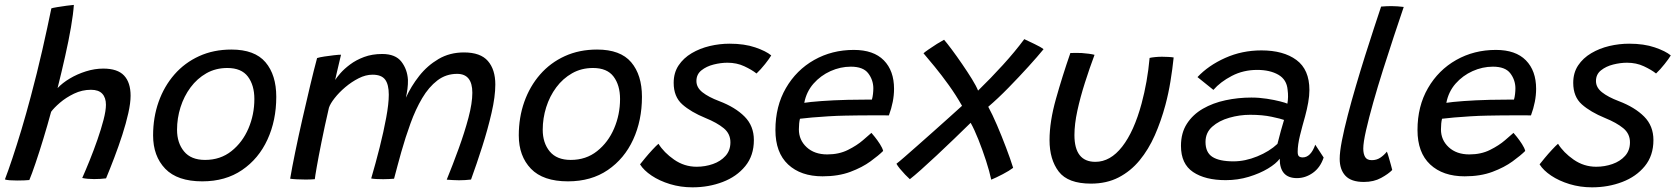

<svg xmlns="http://www.w3.org/2000/svg" viewBox="-32 -742 6998 802"><path d="M90.5 10Q72 12 39.5 12Q23 12 9 11Q-5 10 -11.5 7.5Q2 -27.5 20 -81.5Q38 -135.5 57.8 -201.2Q77.5 -267 96.5 -338.5Q122.5 -435.5 144.8 -533.2Q167 -631 182.5 -707Q187.5 -709 206.8 -712.2Q226 -715.5 246.8 -718.2Q267.5 -721 276.5 -721.5Q274 -684 264.5 -628.5Q255 -573 240.2 -507.5Q225.5 -442 208.5 -374Q228.5 -395.5 259.5 -414Q290.5 -432.5 327 -444Q363.5 -455.5 399.5 -455.5Q459 -455.5 486.2 -426.5Q513.5 -397.5 513.5 -342Q513.5 -312 504 -269.5Q494.5 -227 479 -179Q463.5 -131 445.5 -83.8Q427.5 -36.5 411 3Q389 6 361 6Q333 6 311.5 1.5Q325.5 -30 342.5 -72Q359.5 -114 375 -158.5Q390.5 -203 400.5 -241.5Q410.5 -280 410.5 -304.5Q410.5 -334 395.2 -350.5Q380 -367 348 -367Q311 -367 277.2 -350.8Q243.5 -334.5 218.2 -312.8Q193 -291 181.5 -275Q166.5 -219.5 149.2 -162.8Q132 -106 116.2 -59.8Q100.5 -13.5 90.5 10Z M813 15.5Q709 15.5 658.2 -37.2Q607.5 -90 607.5 -176.5Q607.5 -251.5 630.5 -316.5Q653.5 -381.5 696.5 -430.8Q739.5 -480 799.8 -507.5Q860 -535 934.5 -535Q1032 -535 1077 -482Q1122 -429 1122 -337.5Q1122 -239 1085.2 -159Q1048.5 -79 979.2 -31.8Q910 15.5 813 15.5ZM824.5 -74Q888.5 -74 934.8 -110.8Q981 -147.5 1005.8 -205.5Q1030.5 -263.5 1030.5 -328.5Q1030.5 -386 1003.5 -422Q976.5 -458 917.5 -458Q869 -458 830.2 -436Q791.5 -414 764 -377Q736.5 -340 722 -294Q707.5 -248 707.5 -200Q707.5 -145 736.8 -109.5Q766 -74 824.5 -74Z M1180 4.5Q1187.5 -40.5 1201 -106.2Q1214.5 -172 1231 -244.5Q1247.5 -317 1263.5 -384.2Q1279.5 -451.5 1292.5 -499.5Q1303.5 -503 1323.2 -506Q1343 -509 1362.5 -511.2Q1382 -513.5 1392.5 -513.5Q1390 -503 1384.8 -480.8Q1379.5 -458.5 1374.5 -437Q1369.5 -415.5 1368 -408Q1374.5 -418.5 1390.2 -436.5Q1406 -454.5 1430.8 -473Q1455.5 -491.5 1489 -504Q1522.5 -516.5 1564.5 -516.5Q1620 -516.5 1644.8 -484.2Q1669.5 -452 1672 -408.5Q1672.5 -390 1670 -371Q1667.5 -352 1663.5 -334Q1685 -381.5 1719 -424.8Q1753 -468 1799.8 -495.5Q1846.5 -523 1906 -523Q1975 -523 2006 -487.2Q2037 -451.5 2037 -389Q2037 -338.5 2021.2 -270.2Q2005.5 -202 1982.2 -129.2Q1959 -56.5 1935.5 8Q1910.5 11 1885.5 11Q1873.5 11 1860.2 10.2Q1847 9.5 1834 8.5Q1859.5 -54 1884 -121.5Q1908.5 -189 1924.8 -250.2Q1941 -311.5 1941 -354.5Q1941 -433.5 1877.5 -433.5Q1831 -433.5 1795 -406Q1759 -378.5 1731.5 -332Q1704 -285.5 1682.8 -227Q1661.5 -168.5 1644 -106.5Q1636.5 -80 1629 -51.8Q1621.5 -23.5 1614 4.5Q1606 5 1593.8 5.8Q1581.5 6.5 1569 6.5Q1554.5 6.5 1540 5.8Q1525.5 5 1518.5 3.5Q1537 -59.5 1553.8 -126Q1570.5 -192.5 1581.2 -250.5Q1592 -308.5 1592 -346.5Q1592 -389 1576.8 -409.5Q1561.5 -430 1524 -430Q1495.5 -430 1466 -415Q1436.5 -400 1410.2 -377.8Q1384 -355.5 1365.8 -332.2Q1347.5 -309 1342 -292Q1323.5 -212 1310.8 -148.2Q1298 -84.5 1291 -44.2Q1284 -4 1283 6.5Q1278.5 7 1266.5 7.5Q1254.5 8 1245.5 8Q1226.5 8 1208 7Q1189.5 6 1180 4.5Z M2340.5 15.5Q2236.5 15.5 2185.8 -37.2Q2135 -90 2135 -176.5Q2135 -251.5 2158 -316.5Q2181 -381.5 2224 -430.8Q2267 -480 2327.2 -507.5Q2387.5 -535 2462 -535Q2559.5 -535 2604.5 -482Q2649.5 -429 2649.5 -337.5Q2649.5 -239 2612.8 -159Q2576 -79 2506.8 -31.8Q2437.5 15.5 2340.5 15.5ZM2352 -74Q2416 -74 2462.2 -110.8Q2508.5 -147.5 2533.2 -205.5Q2558 -263.5 2558 -328.5Q2558 -386 2531 -422Q2504 -458 2445 -458Q2396.5 -458 2357.8 -436Q2319 -414 2291.5 -377Q2264 -340 2249.5 -294Q2235 -248 2235 -200Q2235 -145 2264.2 -109.5Q2293.5 -74 2352 -74Z M2860.5 40.5Q2811 40.5 2766.8 27Q2722.5 13.5 2689.8 -8.5Q2657 -30.5 2641.5 -55.5Q2648.5 -64.5 2663 -82Q2677.5 -99.5 2693.2 -116.5Q2709 -133.5 2718.5 -141.5Q2741 -105 2783.8 -75.2Q2826.5 -45.5 2878 -45.5Q2913.5 -45.5 2945.8 -56.8Q2978 -68 2998.5 -90.8Q3019 -113.5 3019 -147.5Q3019 -183.5 2991 -206.5Q2963 -229.5 2915 -249Q2854 -274 2818 -306Q2782 -338 2782 -396Q2782 -438 2802.5 -468.8Q2823 -499.5 2857.2 -519.8Q2891.5 -540 2932.8 -549.8Q2974 -559.5 3015.5 -559.5Q3077.5 -559.5 3122.8 -544Q3168 -528.5 3189.5 -510.5Q3182 -497.5 3163.8 -474.5Q3145.5 -451.5 3128 -435Q3108.5 -450.5 3077 -465.2Q3045.5 -480 3006.5 -480Q2979 -480 2949 -472.5Q2919 -465 2898 -448.2Q2877 -431.5 2877 -403.5Q2877 -376.5 2902.2 -356.5Q2927.5 -336.5 2972.5 -319.5Q3039.5 -294 3078.2 -255Q3117 -216 3117 -157Q3117 -92 3081 -48Q3045 -4 2986.5 18.2Q2928 40.5 2860.5 40.5Z M3657 -111.5Q3638.5 -93 3604.2 -68Q3570 -43 3520 -24.2Q3470 -5.5 3404 -5.5Q3313 -5.5 3260 -55Q3207 -104.5 3207 -199Q3207 -298.5 3250.8 -374Q3294.5 -449.5 3368.8 -491.5Q3443 -533.5 3534.5 -533.5Q3617 -533.5 3659.8 -490Q3702.5 -446.5 3702.5 -371Q3702.5 -318 3681 -260Q3675.5 -260 3654.5 -260.2Q3633.5 -260.5 3605 -260.2Q3576.5 -260 3547.5 -259.8Q3518.5 -259.5 3498 -259Q3465.5 -258.5 3428.5 -256.2Q3391.5 -254 3359.5 -251.2Q3327.5 -248.5 3309.5 -246Q3305 -228 3305 -201.5Q3305 -157 3337.5 -127Q3370 -97 3423.5 -97Q3472.5 -97 3510 -115.8Q3547.5 -134.5 3572.5 -156.2Q3597.5 -178 3608 -187Q3611.5 -183.5 3622.2 -170Q3633 -156.5 3643.5 -140.2Q3654 -124 3657 -111.5ZM3327.5 -312.5Q3348.5 -316 3398.5 -319.8Q3448.5 -323.5 3508.5 -325Q3543.5 -325.5 3574.2 -325.8Q3605 -326 3610 -326Q3613 -336 3614.5 -349Q3616 -362 3616 -374Q3615.5 -408.5 3594.5 -436Q3573.5 -463.5 3522 -463.5Q3478.5 -463.5 3437.2 -445Q3396 -426.5 3366.2 -392.8Q3336.5 -359 3327.5 -312.5Z M3768.5 6.5Q3760.5 -0.5 3749 -12.5Q3737.5 -24.5 3727.2 -37Q3717 -49.5 3712.5 -58Q3722.5 -65.5 3745.8 -85.8Q3769 -106 3800.5 -133.8Q3832 -161.5 3866.2 -192Q3900.5 -222.5 3932 -250.8Q3963.5 -279 3986.5 -300Q3961 -345 3930.8 -387Q3900.5 -429 3872.5 -463.2Q3844.5 -497.5 3825.5 -519.5Q3831.5 -525 3847.8 -536.2Q3864 -547.5 3882 -558.8Q3900 -570 3911.5 -576Q3924 -561.5 3944.5 -534Q3965 -506.5 3987.2 -474Q4009.5 -441.5 4027.8 -412Q4046 -382.5 4053.5 -363.5Q4106 -414.5 4157 -470.5Q4208 -526.5 4246.5 -578.5Q4263.5 -570.5 4289.2 -558.2Q4315 -546 4327 -536.5Q4303 -507 4263.8 -463.8Q4224.5 -420.5 4180.2 -375.2Q4136 -330 4096 -296Q4113 -265 4132.5 -219.5Q4152 -174 4170.2 -126Q4188.5 -78 4200 -41Q4184.5 -29 4156.8 -14.5Q4129 0 4108.5 8.5Q4101.5 -25 4086.8 -70.5Q4072 -116 4054.8 -159.2Q4037.5 -202.5 4022.5 -229Q3991 -198 3954 -162.5Q3917 -127 3881 -93.2Q3845 -59.5 3815.2 -33Q3785.5 -6.5 3768.5 6.5Z M4770 -500Q4777.5 -502 4792.5 -503.5Q4807.5 -505 4821.5 -505Q4833.5 -505 4848 -504.2Q4862.5 -503.5 4870.5 -502Q4865.5 -453.5 4857.2 -402.8Q4849 -352 4836 -303.5Q4818 -236.5 4791.8 -177Q4765.5 -117.5 4728.2 -72.2Q4691 -27 4640.8 -1Q4590.5 25 4525 25Q4429 25 4390.5 -25.2Q4352 -75.5 4352 -157Q4352 -234 4378.8 -329Q4405.5 -424 4439 -520.5Q4448.5 -521 4461.8 -521Q4475 -521 4486.5 -520.5Q4501.5 -519.5 4516.2 -517.5Q4531 -515.5 4540 -513Q4519 -457 4499.8 -396.5Q4480.5 -336 4468.2 -279.5Q4456 -223 4456 -178Q4456 -66 4543.5 -66Q4606 -66 4655.5 -129.5Q4705 -193 4736.5 -309.5Q4748.5 -354 4757 -401.8Q4765.5 -449.5 4770 -500Z M5088 10.5Q5002 10.5 4951.5 -23.5Q4901 -57.5 4901 -132.5Q4901 -187 4925.8 -225.2Q4950.5 -263.5 4992.5 -287.8Q5034.5 -312 5087 -323.2Q5139.5 -334.5 5195 -334.5Q5228 -334.5 5260 -329.5Q5292 -324.5 5315.2 -318.5Q5338.5 -312.5 5345.5 -309Q5350.5 -337 5346.5 -366.5Q5343 -409.5 5307.8 -429.8Q5272.5 -450 5219.5 -450Q5161.5 -450 5113.5 -425Q5065.5 -400 5036.5 -366.5L4970 -420Q5015.5 -468.5 5085.8 -500Q5156 -531.5 5237 -531.5Q5329 -531.5 5383.2 -491.5Q5437.5 -451.5 5437.5 -366Q5437.5 -342 5432.5 -313.8Q5427.5 -285.5 5419.5 -256Q5408 -216 5398.2 -176.5Q5388.5 -137 5388.5 -108Q5388.5 -93.5 5394 -89Q5399.5 -84.5 5409.5 -84.5Q5443 -84.5 5462 -137.5L5497 -84Q5483 -42 5452 -20Q5421 2 5385.5 2Q5313.5 2 5313.5 -79Q5298.5 -58.5 5264.5 -38Q5230.5 -17.5 5184.5 -3.5Q5138.5 10.5 5088 10.5ZM5120.5 -68Q5169 -68 5219.8 -88.8Q5270.5 -109.5 5304 -141Q5319 -200.5 5331.5 -241Q5318.5 -246 5280 -254.2Q5241.5 -262.5 5190 -262.5Q5146 -262.5 5103 -250.2Q5060 -238 5031.8 -213Q5003.5 -188 5003.5 -149Q5003.5 -105 5032.5 -86.5Q5061.5 -68 5120.5 -68Z M5783.5 -32Q5767.5 -15.5 5737 1.2Q5706.5 18 5665 18Q5612 18 5588 -7.8Q5564 -33.5 5564 -78.5Q5564 -107 5573.2 -154.5Q5582.5 -202 5597.8 -260.8Q5613 -319.5 5631.8 -383.2Q5650.5 -447 5670 -508.8Q5689.5 -570.5 5707 -623.8Q5724.5 -677 5737 -714.5Q5761 -716.5 5779.5 -716.5Q5793 -716.5 5805.5 -715.5Q5818 -714.5 5831.5 -713Q5813 -658 5790.2 -589.8Q5767.5 -521.5 5745 -450.2Q5722.5 -379 5704 -313.5Q5685.5 -248 5674 -197.2Q5662.5 -146.5 5662.5 -121.5Q5662.5 -99.5 5670.2 -86.2Q5678 -73 5698 -73Q5718 -73 5733.2 -83Q5748.5 -93 5761 -108.5Q5763.5 -103.5 5768.5 -86.5Q5773.5 -69.5 5778 -53Q5782.5 -36.5 5783.5 -32Z M6339 -111.5Q6320.5 -93 6286.2 -68Q6252 -43 6202 -24.2Q6152 -5.5 6086 -5.5Q5995 -5.5 5942 -55Q5889 -104.5 5889 -199Q5889 -298.5 5932.8 -374Q5976.5 -449.5 6050.8 -491.5Q6125 -533.5 6216.5 -533.5Q6299 -533.5 6341.8 -490Q6384.5 -446.5 6384.5 -371Q6384.5 -318 6363 -260Q6357.5 -260 6336.5 -260.2Q6315.5 -260.5 6287 -260.2Q6258.5 -260 6229.5 -259.8Q6200.5 -259.5 6180 -259Q6147.5 -258.5 6110.5 -256.2Q6073.5 -254 6041.5 -251.2Q6009.5 -248.5 5991.5 -246Q5987 -228 5987 -201.5Q5987 -157 6019.5 -127Q6052 -97 6105.5 -97Q6154.5 -97 6192 -115.8Q6229.5 -134.5 6254.5 -156.2Q6279.5 -178 6290 -187Q6293.5 -183.5 6304.2 -170Q6315 -156.5 6325.5 -140.2Q6336 -124 6339 -111.5ZM6009.5 -312.5Q6030.5 -316 6080.5 -319.8Q6130.5 -323.5 6190.5 -325Q6225.5 -325.5 6256.2 -325.8Q6287 -326 6292 -326Q6295 -336 6296.5 -349Q6298 -362 6298 -374Q6297.5 -408.5 6276.5 -436Q6255.5 -463.5 6204 -463.5Q6160.5 -463.5 6119.2 -445Q6078 -426.5 6048.2 -392.8Q6018.5 -359 6009.5 -312.5Z M6618 40.5Q6568.5 40.5 6524.2 27Q6480 13.5 6447.2 -8.5Q6414.5 -30.5 6399 -55.5Q6406 -64.5 6420.5 -82Q6435 -99.5 6450.8 -116.5Q6466.5 -133.5 6476 -141.5Q6498.5 -105 6541.2 -75.2Q6584 -45.5 6635.5 -45.5Q6671 -45.5 6703.2 -56.8Q6735.5 -68 6756 -90.8Q6776.5 -113.5 6776.5 -147.5Q6776.5 -183.5 6748.5 -206.5Q6720.5 -229.5 6672.5 -249Q6611.5 -274 6575.5 -306Q6539.5 -338 6539.5 -396Q6539.5 -438 6560 -468.8Q6580.5 -499.5 6614.8 -519.8Q6649 -540 6690.2 -549.8Q6731.5 -559.5 6773 -559.5Q6835 -559.5 6880.2 -544Q6925.5 -528.5 6947 -510.5Q6939.5 -497.5 6921.2 -474.5Q6903 -451.5 6885.5 -435Q6866 -450.5 6834.5 -465.2Q6803 -480 6764 -480Q6736.5 -480 6706.5 -472.5Q6676.5 -465 6655.5 -448.2Q6634.5 -431.5 6634.5 -403.5Q6634.5 -376.5 6659.8 -356.5Q6685 -336.5 6730 -319.5Q6797 -294 6835.8 -255Q6874.5 -216 6874.5 -157Q6874.5 -92 6838.5 -48Q6802.5 -4 6744 18.2Q6685.5 40.5 6618 40.5Z"/></svg>

Font: Grandstander
Style: Italic
Weight: 400
Italic angle: -15°
Designer: Tyler Finck
Foundry: Etcetera Type Co
Version: Version 1.200; ttfautohint (v1.8.3)